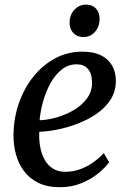

<svg xmlns="http://www.w3.org/2000/svg" viewBox="-20 -790 555 821"><path d="M446.5 -96.4Q432.9 -76.3 403.1 -51.2Q373.4 -26.1 330.8 -7.8Q288.3 10.5 235.9 10.5Q181.5 10.5 143.3 -8.5Q105.1 -27.5 81.6 -59.8Q58.1 -92 47.6 -131.9Q37.1 -171.7 37.7 -212.8Q38.5 -285.4 61.1 -349.7Q83.7 -414 123.4 -463.2Q163.2 -512.5 216.4 -540.8Q269.5 -569.1 331.8 -569.1Q381 -569.1 412.6 -553Q444.2 -536.9 459.6 -509.1Q475.1 -481.3 475.4 -446.8Q475.9 -399.7 452.7 -363.8Q429.5 -328 391.5 -302.4Q353.5 -276.7 309.2 -260.1Q264.9 -243.6 222.2 -235.4Q179.5 -227.2 148 -226.6Q146.2 -194.9 151.4 -164.5Q156.5 -134.1 169.7 -109.3Q182.8 -84.6 205 -70Q227.2 -55.3 259.5 -55.3Q290.3 -55.3 319.3 -65.2Q348.3 -75.2 374.8 -93.1Q401.3 -111.1 423.9 -135.3ZM308.1 -515Q271.3 -515 243.1 -492.1Q214.9 -469.2 195.1 -432.8Q175.3 -396.4 163.9 -354.9Q152.5 -313.4 149.3 -275.8Q183.5 -276.8 222.6 -288Q261.7 -299.2 296.3 -319.7Q330.8 -340.3 352.4 -369.8Q374 -399.3 373.6 -437.6Q373.1 -476.2 355.7 -495.6Q338.4 -515 308.1 -515ZM335.6 -631.5Q310.1 -631.5 293.5 -648.9Q276.9 -666.3 277.5 -694.7Q278.3 -727.4 298.5 -748.8Q318.7 -770.2 348.8 -770.2Q374.7 -770.2 390.3 -753.4Q406 -736.6 405.8 -710.4Q405.7 -675.7 386 -653.6Q366.4 -631.5 335.6 -631.5Z"/></svg>

Font: Merriweather 7pt Light
Style: Italic
Weight: 300
Italic angle: -7.8°
Designer: Eben Sorkin
Foundry: Eben Sorkin
Version: Version 2.200;gftools[0.9.31]